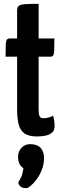

<svg xmlns="http://www.w3.org/2000/svg" viewBox="-20 -700 324 999"><path d="M173 10Q129 10 106.5 -6.5Q84 -23 76.5 -55Q69 -87 69 -131V-405H9Q9 -448 10 -468Q11 -488 16 -494Q21 -500 32 -500H69V-645Q69 -663 78.5 -670Q88 -677 112 -678.5Q136 -680 181 -680V-500H263Q263 -457 262 -437Q261 -417 256.5 -411Q252 -405 241 -405H181V-133Q181 -122 182 -110.5Q183 -99 188 -92Q193 -85 205 -85Q219 -85 231 -88Q243 -91 257 -98Q259 -88 261.5 -74.5Q264 -61 264 -44Q264 -20 249 -8.5Q234 3 213 6.5Q192 10 173 10ZM117 279Q102 279 91 273.5Q80 268 75 250Q92 221 95.5 207.5Q99 194 102 175Q86 165 80 150Q74 135 74 115Q74 88 92 69Q110 50 138 50Q173 50 191 69Q209 88 209 123Q209 154 198 182.5Q187 211 171 232.5Q155 254 140 266.5Q125 279 117 279Z"/></svg>

Font: Yanone Kaffeesatz ExtraLight
Style: Bold
Weight: 700
Version: Version 2.003